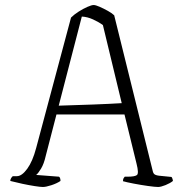

<svg xmlns="http://www.w3.org/2000/svg" viewBox="-20 -745 740 765"><path d="M151 0Q141 0 118.5 -3.5Q96 -7 70 -12.5Q44 -18 21 -24Q21 -30 24.5 -35.5Q28 -41 31 -43H47Q67 -43 88.5 -72.5Q110 -102 124 -155L263 -675Q275 -687 293 -698.5Q311 -710 328 -717.5Q345 -725 353 -725Q361 -725 377 -718Q393 -711 410 -701.5Q427 -692 435 -684L587 -70Q589 -58 593.5 -52.5Q598 -47 613 -45L663 -40Q665 -39 667 -33Q669 -27 669 -24Q658 -15 639.5 -7.5Q621 0 610 0Q598 0 569.5 -4Q541 -8 512.5 -13.5Q484 -19 470 -23Q470 -31 472.5 -35Q475 -39 477 -41H488Q517 -41 525.5 -47.5Q534 -54 524 -93L476 -289H205L162 -123Q155 -92 143.5 -73Q132 -54 124 -48L215 -41Q217 -40 219 -36Q221 -32 221 -24Q206 -14 184.5 -7Q163 0 151 0ZM214 -324Q282 -326 349.5 -328.5Q417 -331 465 -334L390 -645Q374 -657 351 -667.5Q328 -678 306 -679Z"/></svg>

Font: Texturina 72pt Thin
Style: Regular
Weight: 100
Designer: Guillermo Torres Carreño
Foundry: Omnibus-Type
Version: Version 1.002; ttfautohint (v1.8.3)